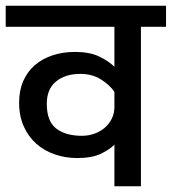

<svg xmlns="http://www.w3.org/2000/svg" viewBox="-30 -653 602 673"><path d="M233 -471Q284 -471 317.5 -455Q351 -439 371 -419V-559H-10V-633H552V-559H464V0H371V-146Q356 -130 324.5 -114.5Q293 -99 241 -99Q200 -99 163 -111.5Q126 -124 98 -148.5Q70 -173 53.5 -209.5Q37 -246 37 -293Q37 -336 51.5 -369Q66 -402 92 -424.5Q118 -447 154 -459Q190 -471 233 -471ZM371 -331Q355 -355 324 -374.5Q293 -394 252 -394Q199 -394 166.5 -367.5Q134 -341 134 -289Q134 -228 167 -202.5Q200 -177 257 -177Q280 -177 301 -184.5Q322 -192 337.5 -205.5Q353 -219 362 -237.5Q371 -256 371 -277Z"/></svg>

Font: Ek Mukta Medium
Style: Regular
Weight: 500
Designer: Girish Dalvi and Yashodeep Gholap
Foundry: Ek Type
Version: Version 2.538;PS 1.002;hotconv 16.6.51;makeotf.lib2.5.65220;